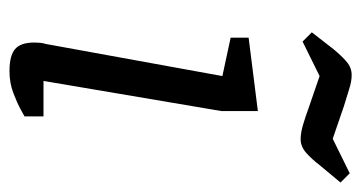

<svg xmlns="http://www.w3.org/2000/svg" viewBox="-194 -546 744 395"><g transform="rotate(90 177.5 -348.0)"><path d="M136 -434 57 -451V-488L208 -507V-432L146 -66H219V-27Q219 -27 205.5 -19.5Q192 -12 171 -4Q150 4 126 4Q94 4 80.5 -7.5Q67 -19 67 -47Q67 -52 67.5 -58.5Q68 -65 70 -71ZM266 -595Q253 -595 236 -600Q219 -605 203 -611L136 -634L65 -599L46 -618L81 -663Q95 -680 107 -690Q119 -700 134 -700Q147 -700 164 -694.5Q181 -689 198 -684L265 -661L336 -696L355 -677L320 -635Q307 -618 294 -606.5Q281 -595 266 -595Z"/></g></svg>

Font: Faustina VF Beta
Style: Italic
Weight: 400
Italic angle: -8°
Designer: Alfonso Garcia
Foundry: Omnibus-Type
Version: Version 1.006